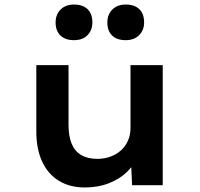

<svg xmlns="http://www.w3.org/2000/svg" viewBox="-20 -816 881 846"><path d="M354 10Q288 10 240 -19Q192 -48 166 -103.5Q140 -159 140 -237V-529H282V-265Q282 -217 295.5 -183.5Q309 -150 337.5 -133Q366 -116 409 -116Q439 -116 465.5 -125.5Q492 -135 512 -152.5Q532 -170 543.5 -195.5Q555 -221 555 -251V-529H697V0H562L557 -109L583 -121Q570 -88 538.5 -57.5Q507 -27 459.5 -8.5Q412 10 354 10ZM534 -639Q495 -639 474 -659.5Q453 -680 453 -717Q453 -752 475 -774Q497 -796 534 -796Q573 -796 594 -775.5Q615 -755 615 -717Q615 -683 593 -661Q571 -639 534 -639ZM306 -639Q268 -639 246.5 -659.5Q225 -680 225 -717Q225 -752 247 -774Q269 -796 306 -796Q345 -796 366 -775.5Q387 -755 387 -717Q387 -683 365.5 -661Q344 -639 306 -639Z"/></svg>

Font: Lexend Giga SemiBold
Style: Regular
Weight: 600
Designer: Bonnie Shaver-Troup, Thomas Jockin
Foundry: Lexend
Version: Version 1.007